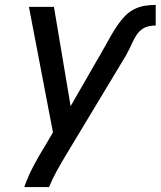

<svg xmlns="http://www.w3.org/2000/svg" viewBox="-20 -548 655 783"><path d="M79 215Q94 172 116 130Q138 88 163 48L196 -8L98 -520H200L268 -115L410 -362Q421 -383 433 -403.5Q445 -424 458.5 -444Q472 -464 488.5 -481.5Q505 -499 526.5 -510Q548 -521 570.5 -524.5Q593 -528 615 -528V-444Q600 -444 585 -440.5Q570 -437 557.5 -427.5Q545 -418 536 -404Q527 -390 520.5 -375.5Q514 -361 507 -347Q500 -333 492 -319L245 91Q227 121 210 152Q193 183 180 215Z"/></svg>

Font: Iosevka Custom Medium Oblique
Style: Regular
Weight: 500
Italic angle: -9°
Designer: Belleve Invis
Foundry: Belleve Invis
Version: Version 27.0.1